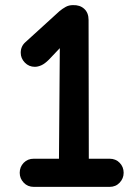

<svg xmlns="http://www.w3.org/2000/svg" viewBox="-20 -730 543 750"><path d="M210 -64 214 -588 266 -597 171 -497Q155 -481 141.5 -475Q128 -469 116 -469Q93 -469 77 -485.5Q61 -502 61 -524Q61 -549 79 -565L213 -687Q224 -696 236.5 -703Q249 -710 265 -710Q292 -711 309 -695.5Q326 -680 326 -652L327 -64ZM112 0Q88 0 72.5 -16.5Q57 -33 57 -55Q57 -78 72.5 -94Q88 -110 112 -110H408Q432 -110 447.5 -94Q463 -78 463 -55Q463 -33 447.5 -16.5Q432 0 408 0Z"/></svg>

Font: National Park SemiBold
Style: Regular
Weight: 600
Designer: Andrea Herstowski, Ben Hoepner
Version: Version 1.009